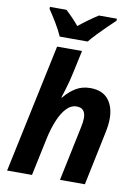

<svg xmlns="http://www.w3.org/2000/svg" viewBox="-104 -1048 811 1116"><g transform="rotate(10 302.0 -490.0)"><path d="M18.1 0 179.2 -759.8H326.2L297.9 -627.9Q293.5 -605.5 285.9 -576.9Q278.3 -548.3 270 -520.8Q261.7 -493.2 254.9 -473.1H258.8Q289.1 -510.7 326.2 -533.4Q363.3 -556.2 412.1 -556.2Q482.4 -556.2 517.8 -513.7Q553.2 -471.2 553.2 -398.9Q553.2 -380.9 550.3 -358.4Q547.4 -335.9 542 -311L477.1 0H330.1L397 -318.8Q404.8 -354 404.8 -377Q404.8 -437 352.1 -437Q318.8 -437 292 -408.4Q265.1 -379.9 245.4 -332Q225.6 -284.2 212.9 -226.1L165 0ZM184.1 -819.8Q168.9 -855 143.6 -896.7Q118.2 -938.5 98.1 -967.8V-980H195.3Q212.4 -964.8 234.6 -941.9Q256.8 -918.9 273.9 -897.9Q330.1 -943.4 387.2 -980H493.2V-967.8Q473.1 -949.2 446 -922.9Q418.9 -896.5 392.8 -869.1Q366.7 -841.8 349.1 -819.8Z"/></g></svg>

Font: Open Sans
Style: Bold Italic
Weight: 700
Italic angle: -12°
Designer: Monotype Design Team
Foundry: Monotype Imaging Inc.
Version: Version 3.003; ttfautohint (v1.8.4)